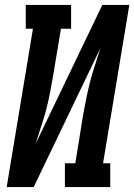

<svg xmlns="http://www.w3.org/2000/svg" viewBox="-20 -755 542 775"><path d="M7 0 113 -639H84V-735H267V-639H226L193 -441Q187 -407 180.5 -373.5Q174 -340 165 -307Q156 -274 145 -241Q134 -208 124 -175L393 -735H502L396 -96H425V0H242V-96H284L316 -294Q322 -328 329 -361.5Q336 -395 344.5 -428Q353 -461 364 -494Q375 -527 385 -560L116 0Z"/></svg>

Font: Iosevka Slab
Style: Bold Italic
Weight: 700
Italic angle: -9°
Monospace: yes
Designer: Belleve Invis
Foundry: Belleve Invis
Version: Version 11.1.0; ttfautohint (v1.8.3)